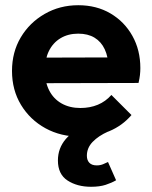

<svg xmlns="http://www.w3.org/2000/svg" viewBox="-20 -514 581 736"><path d="M289 10Q213 10 154 -22.5Q95 -55 60.5 -112Q26 -169 26 -242Q26 -314 59.5 -370.5Q93 -427 151 -460.5Q209 -494 280 -494Q350 -494 403.5 -462.5Q457 -431 487.5 -376.5Q518 -322 518 -253Q518 -240 516.5 -226.5Q515 -213 511 -196L105 -195V-293L450 -294L397 -253Q395 -296 381.5 -325Q368 -354 342.5 -369.5Q317 -385 280 -385Q241 -385 212 -367.5Q183 -350 167.5 -318.5Q152 -287 152 -244Q152 -200 168.5 -167.5Q185 -135 216 -117.5Q247 -100 288 -100Q325 -100 355 -112.5Q385 -125 407 -150L484 -73Q449 -32 398.5 -11Q348 10 289 10ZM329 202Q276 202 239 178Q202 154 202 101Q202 54 232.5 18.5Q263 -17 320 -36L395 -10Q357 7 335 30Q313 53 313 83Q313 100 322.5 110Q332 120 351 120Q364 120 375 115.5Q386 111 394 107L425 177Q408 187 385 194.5Q362 202 329 202Z"/></svg>

Font: Outfit SemiBold
Style: Regular
Weight: 600
Designer: Rodrigo Fuenzalida
Foundry: fragTYPE
Version: Version 1.100;gftools[0.9.27]